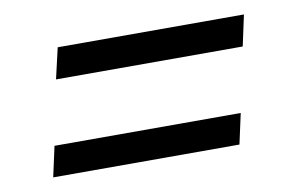

<svg xmlns="http://www.w3.org/2000/svg" viewBox="-42 -452 614 398"><g transform="rotate(-10 265.0 -253.0)"><path d="M98 -385 83 -320H476L490 -385ZM56 -185 42 -121H434L448 -185Z"/></g></svg>

Font: Saira UNSAM
Style: Italic
Weight: 400
Italic angle: -12°
Designer: Hector Gatti with collaboration of the Omnibus-Type team
Foundry: Omnibus-Type
Version: Version 0.072;PS 000.072;hotconv 1.0.88;makeotf.lib2.5.64775